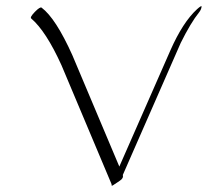

<svg xmlns="http://www.w3.org/2000/svg" viewBox="-20 -558 670 619"><path d="M114.3 -533.2Q159.7 -499 212.9 -380.9L364.7 -21L529.3 -395.5Q569.3 -486.3 615.2 -528.3Q630.4 -542 629.9 -536.6Q628.9 -527.3 622.1 -518.6Q594.7 -484.4 562.5 -419.4L376 5.9Q378.9 16.6 366.2 24.7Q353.5 32.7 345.9 38.3Q338.4 43.9 339.8 36.1L178.2 -347.7Q128.4 -457.5 80.6 -498.5Q75.7 -502.4 92.5 -519.8Q109.4 -537.1 114.3 -533.2Z"/></svg>

Font: ML-NILA03_NewLipi
Style: Regular
Weight: 400
Designer: CLT@C-DIT
Version: Version ML-NILA03_NewLipi 2.